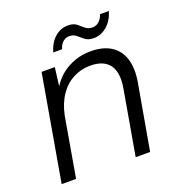

<svg xmlns="http://www.w3.org/2000/svg" viewBox="-123 -772 813 875"><g transform="rotate(-20 283.5 -335.0)"><path d="M28 0 117 -512H181L170 -423Q201 -472 251 -498Q301 -524 358 -524Q418 -524 456.5 -499.5Q495 -475 509.5 -429Q524 -383 513 -318L457 0H387L441 -310Q455 -386 427.5 -424.5Q400 -463 334 -463Q291 -463 252.5 -443.5Q214 -424 187 -385Q160 -346 148 -289L98 0ZM197 -577Q211 -623 239 -646.5Q267 -670 301 -670Q328 -670 342.5 -658.5Q357 -647 370.5 -635Q384 -623 406 -623Q422 -623 436 -634.5Q450 -646 457 -668H500Q487 -624 458 -599.5Q429 -575 394 -575Q368 -575 352.5 -587Q337 -599 324 -610.5Q311 -622 290 -622Q274 -622 260.5 -611Q247 -600 240 -577Z"/></g></svg>

Font: DM Sans 12pt Light
Style: Italic
Weight: 300
Italic angle: -10°
Version: Version 4.004;gftools[0.9.30]